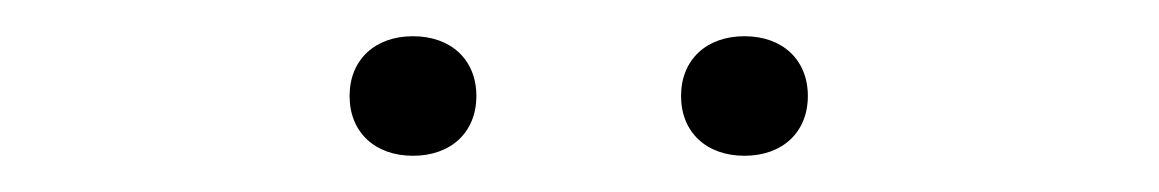

<svg xmlns="http://www.w3.org/2000/svg" viewBox="-20 -676 640 106"><path d="M208 -590C229 -590 243 -603 243 -623C243 -643 229 -656 208 -656C187 -656 173 -643 173 -623C173 -603 187 -590 208 -590ZM391 -590C412 -590 426 -603 426 -623C426 -643 412 -656 391 -656C370 -656 356 -643 356 -623C356 -603 370 -590 391 -590Z"/></svg>

Font: Gantari Light
Style: Regular
Weight: 300
Designer: Anugrah Pasau
Foundry: Lafontype
Version: Version 1.000